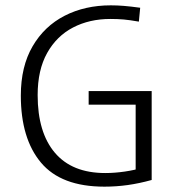

<svg xmlns="http://www.w3.org/2000/svg" viewBox="-20 -684 654 719"><path d="M500 -603Q466 -609 443.5 -611Q421 -613 393 -613Q315 -613 253.5 -581Q192 -549 156.5 -485.5Q121 -422 121 -328Q121 -188 185.5 -112Q250 -36 374 -36Q409 -36 447 -41.5Q485 -47 516 -57L488 -17V-307L523 -292H312V-343H548V-10Q501 3 458 9Q415 15 371 15Q209 15 133.5 -75Q58 -165 58 -326Q58 -435 102 -510.5Q146 -586 222 -625Q298 -664 395 -664Q419 -664 443.5 -662Q468 -660 505 -655Z"/></svg>

Font: Intel One Mono Light
Style: Regular
Weight: 300
Monospace: yes
Designer: Fred Shallcrass
Foundry: Frere-Jones Type LLC
Version: Version 1.004